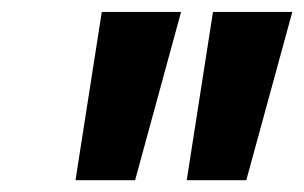

<svg xmlns="http://www.w3.org/2000/svg" viewBox="-20 -725 515 325"><path d="M107.8 -420 152.3 -704.8H286.5L208.7 -420ZM296.1 -420 340.5 -704.8H474.8L396.9 -420Z"/></svg>

Font: Red Hat Display VF
Style: Italic
Weight: 300
Italic angle: -12°
Designer: Pentagram, MCKL
Foundry: Pentagram, MCKL
Version: Version 1.010